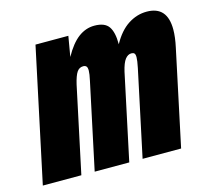

<svg xmlns="http://www.w3.org/2000/svg" viewBox="-122 -651 821 751"><g transform="rotate(-15 288.5 -276.0)"><path d="M-37 0 78 -540H211L197 -458Q224 -507 254 -529.5Q284 -552 319 -552Q361 -552 377 -529Q393 -506 393 -458V-457Q420 -506 455.5 -529Q491 -552 531 -552Q614 -552 614 -458Q614 -427 605 -386L523 0H367L441 -348Q447 -377 447 -390Q447 -402 443 -406Q439 -410 431 -410Q417 -410 406 -396Q395 -382 387 -348L313 0H173L247 -348Q253 -375 253 -388Q253 -401 248.5 -405.5Q244 -410 236 -410Q220 -410 210.5 -396Q201 -382 193 -348L119 0Z"/></g></svg>

Font: Geist Mono Black
Style: Italic
Weight: 900
Italic angle: -12°
Monospace: yes
Designer: Basement.studio, Andrés Briganti, Mateo Zaragoza
Foundry: Basement.studio, Vercel, Andrés Briganti, Guido Ferreyra, Mateo Zaragoza
Version: Version 1.500; ttfautohint (v1.8.4.7-5d5b)